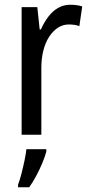

<svg xmlns="http://www.w3.org/2000/svg" viewBox="-20 -567 377 808"><path d="M275 -547Q287 -547 300.5 -545.5Q314 -544 326 -540L314 -457Q304 -461 292.5 -462.5Q281 -464 269 -464Q245 -464 224 -450.5Q203 -437 187 -412.5Q171 -388 162.5 -354.5Q154 -321 154 -282V0H71V-537H137L147 -443H152Q166 -474 184 -497.5Q202 -521 225 -534Q248 -547 275 -547ZM175 71Q169 93 157.5 120.5Q146 148 132 174Q118 200 103 221H56V210Q63 192 70 165Q77 138 83 109.5Q89 81 91 61H175Z"/></svg>

Font: Noto Sans Thai Condensed
Style: Regular
Weight: 400
Width: 3
Designer: Monotype Design Team
Foundry: Monotype Imaging Inc.
Version: Version 2.002